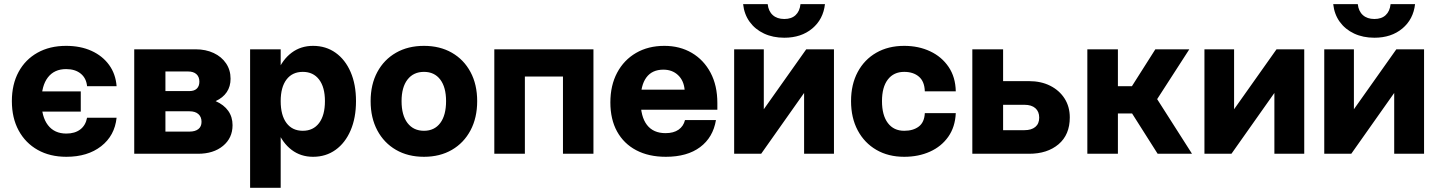

<svg xmlns="http://www.w3.org/2000/svg" viewBox="-20 -736 6884 919"><path d="M157.8 -298.4V-201.9H366.6V-298.4ZM36.8 -252Q36.8 -171.3 69.3 -111.4Q101.8 -51.5 160.4 -18.5Q219 14.5 297.8 14.5Q399.2 14.5 464.1 -36Q529.1 -86.6 538.1 -172.6H396.8Q389.9 -136 364.2 -116.4Q338.5 -96.7 297.4 -96.7Q240.4 -96.7 209.4 -137.1Q178.5 -177.4 178.5 -251.7Q178.5 -325.7 209.2 -365.5Q239.9 -405.3 296.4 -405.3Q339.7 -405.3 366.4 -383.6Q393.1 -361.8 396.8 -323.3H538.1Q533.6 -382 502.2 -425.2Q470.8 -468.5 418.1 -492.5Q365.3 -516.5 296.4 -516.5Q218 -516.5 159.6 -483.8Q101.1 -451.1 69 -391.8Q36.8 -332.4 36.8 -252Z M886.5 -106.1H771.8V-203.3H887.1Q914.6 -203.3 929.6 -189.9Q944.6 -176.5 944.6 -152.9Q944.6 -130.2 929.5 -118.2Q914.3 -106.1 886.5 -106.1ZM887.1 -300.1H771.8V-393.9H880Q905.9 -393.9 920.1 -381.1Q934.3 -368.3 934.3 -345.1Q934.3 -323.9 922.2 -312Q910.1 -300.1 887.1 -300.1ZM1012.2 -252Q1047.4 -268.2 1065.5 -295.3Q1083.6 -322.3 1083.6 -359.1Q1083.6 -400.8 1062.1 -432.6Q1040.6 -464.5 1002.8 -482.2Q965 -500 915.9 -500H622.5V0H927.5Q1001.7 0 1047.4 -37.7Q1093.1 -75.4 1093.1 -136.9Q1093.1 -176.2 1072.5 -205.3Q1051.9 -234.5 1012.2 -252Z M1177.1 -500V163H1323.5V-500ZM1283.6 -251.9Q1283.6 -172 1307.8 -111.9Q1332 -51.9 1375.8 -18.7Q1419.6 14.5 1478.4 14.5Q1539.8 14.5 1586.1 -18.7Q1632.4 -51.9 1658.2 -111.9Q1684 -172 1684 -251.9Q1684 -331.9 1658.2 -391.3Q1632.4 -450.8 1586.1 -483.6Q1539.8 -516.5 1478.4 -516.5Q1419.6 -516.5 1375.8 -483.6Q1332 -450.8 1307.8 -391.3Q1283.6 -331.9 1283.6 -251.9ZM1535.3 -252Q1535.3 -184.3 1507.3 -147.1Q1479.3 -110 1429.4 -110Q1379.1 -110 1351.3 -147.1Q1323.5 -184.3 1323.5 -252Q1323.5 -318.6 1351.3 -355.3Q1379.1 -392 1429.4 -392Q1479.3 -392 1507.3 -355.3Q1535.3 -318.6 1535.3 -252Z M1754 -251.8Q1754 -172 1786 -111.9Q1818 -51.9 1875.4 -18.7Q1932.9 14.5 2009.3 14.5Q2085.6 14.5 2142.9 -18.7Q2200.1 -51.9 2232 -111.9Q2264 -172 2264 -251.9Q2264 -331.9 2232 -391.3Q2200.1 -450.8 2142.9 -483.6Q2085.6 -516.5 2009.3 -516.5Q1932.9 -516.5 1875.5 -483.6Q1818.1 -450.8 1786 -391.2Q1754 -331.7 1754 -251.8ZM2115.1 -252Q2115.1 -184.3 2087.2 -147.1Q2059.3 -110 2009.4 -110Q1959.1 -110 1930.6 -147.1Q1902.1 -184.3 1902.1 -252Q1902.1 -318.6 1930.6 -355.3Q1959.1 -392 2009.4 -392Q2059.3 -392 2087.2 -355.3Q2115.1 -318.6 2115.1 -252Z M2346 -500V0H2492.3V-369.7H2674.6V0H2820.5V-500Z M2901.5 -245.9Q2901.5 -164.8 2933.6 -106.6Q2965.8 -48.3 3025.4 -16.9Q3085 14.5 3167 14.5Q3269.3 14.5 3331.1 -31.8Q3393 -78 3406.9 -161.3H3258.7Q3251.5 -131.7 3227.8 -115.2Q3204.1 -98.7 3165.7 -98.7Q3106.9 -98.7 3076.6 -138.1Q3046.2 -177.5 3046.2 -254.7Q3046.2 -327.9 3073.8 -365.2Q3101.4 -402.6 3155.2 -402.6Q3197.5 -402.6 3225.2 -376.7Q3252.8 -350.8 3256.9 -306.9H3041.1V-210.9H3413.6V-243Q3413.6 -326.6 3381.1 -387.9Q3348.5 -449.2 3291.3 -482.9Q3234.1 -516.5 3160 -516.5Q3082.7 -516.5 3024.5 -482.7Q2966.3 -448.9 2933.9 -388Q2901.5 -327.1 2901.5 -245.9Z M3928.6 -716.1H3811.5Q3807.8 -682 3788 -663.6Q3768.3 -645.1 3734 -645.1Q3699.7 -645.1 3679 -663.6Q3658.3 -682 3654.5 -716.1H3536.9Q3542.1 -667.6 3568.2 -631.5Q3594.4 -595.4 3637 -575.4Q3679.6 -555.4 3734 -555.4Q3814.9 -555.4 3867.7 -599.5Q3920.5 -643.6 3928.6 -716.1ZM3635.9 -500H3494V0H3623.3L3828.8 -291.1V0H3971.7V-500H3839L3635.9 -213.1Z M4053.5 -252Q4053.5 -172 4085.5 -111.9Q4117.5 -51.9 4174.7 -18.7Q4231.9 14.5 4307.9 14.5Q4376.5 14.5 4431.1 -10.1Q4485.8 -34.6 4518.8 -81.3Q4551.8 -128.1 4554.8 -194.5H4406.6Q4404.5 -150.7 4377.8 -130.4Q4351.1 -110 4307.9 -110Q4257.7 -110 4229.7 -147.1Q4201.6 -184.3 4201.6 -252Q4201.6 -318.9 4229.6 -355.4Q4257.6 -392 4307.9 -392Q4351.6 -392 4378.4 -369Q4405.3 -346.1 4406.6 -298.7H4554.8Q4553.4 -367.3 4520.4 -415.8Q4487.5 -464.4 4432.2 -490.4Q4376.8 -516.5 4307.9 -516.5Q4231.6 -516.5 4174.3 -483.6Q4117.1 -450.8 4085.3 -391.2Q4053.5 -331.7 4053.5 -252Z M4883.1 -112.9H4781.3V-234.4H4883.7Q4917.2 -234.4 4935.7 -218.2Q4954.1 -202 4954.1 -172.9Q4954.1 -143.9 4935.5 -128.4Q4917 -112.9 4883.1 -112.9ZM4905 -347.7H4781.3V-500H4634V0H4905.9Q4992.8 0 5046.7 -45.5Q5100.5 -91.1 5100.5 -174Q5100.5 -225.3 5075.6 -264.4Q5050.6 -303.5 5006.7 -325.6Q4962.9 -347.7 4905 -347.7Z M5356.9 -258.8 5510 -500H5672.6L5515.1 -256L5515.4 -266.6L5685.5 0H5521ZM5184.5 -500H5330.8V-323.3H5462.8L5461.1 -193H5330.8V0H5184.5Z M5886.9 -500H5745V0H5874.3L6079.8 -291.1V0H6222.7V-500H6090L5886.9 -213.1Z M6753.1 -716.1H6636Q6632.3 -682 6612.5 -663.6Q6592.8 -645.1 6558.5 -645.1Q6524.2 -645.1 6503.5 -663.6Q6482.8 -682 6479 -716.1H6361.4Q6366.6 -667.6 6392.7 -631.5Q6418.9 -595.4 6461.5 -575.4Q6504.1 -555.4 6558.5 -555.4Q6639.4 -555.4 6692.2 -599.5Q6745 -643.6 6753.1 -716.1ZM6460.4 -500H6318.5V0H6447.8L6653.3 -291.1V0H6796.2V-500H6663.5L6460.4 -213.1Z"/></svg>

Font: Overused Grotesk Light
Style: Regular
Weight: 300
Designer: RandomMaerks
Version: Version 0.005